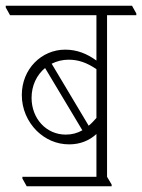

<svg xmlns="http://www.w3.org/2000/svg" viewBox="-44 -642 495 669"><path d="M49 7H345V1L329 -26V-589H431V-595L416 -622H-24V-616L-9 -589H292V-431C259 -455 224 -469 183 -469C101 -469 32 -402 32 -311C32 -262 52 -218 84 -186C114 -157 152 -139 197 -139C235 -139 267 -152 292 -175V-26H34V-20ZM195 -434C229 -434 258 -424 292 -401V-231C283 -221 274 -211 265 -204L136 -420C154 -429 174 -434 195 -434ZM66 -301C66 -344 84 -381 113 -405L243 -188C225 -178 207 -173 185 -173C117 -173 66 -229 66 -301Z"/></svg>

Font: Noto Serif Devanagari Condensed ExtraLight
Style: Regular
Weight: 200
Width: 3
Designer: Universal Thirst, Indian Type Foundry and the Monotype Design Team
Foundry: Monotype Imaging Inc.
Version: Version 2.004